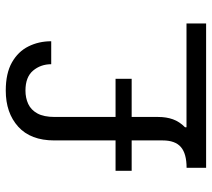

<svg xmlns="http://www.w3.org/2000/svg" viewBox="-54 -667 721 653"><g transform="rotate(-90 306.5 -340.5)"><path d="M324.9 -614.4Q371.1 -614.4 392.9 -588.4Q414.6 -562.4 414.6 -526.8H492.7Q492.7 -569.1 475.2 -604.2Q457.8 -639.4 420.7 -660.4Q383.6 -681.4 324.9 -681.4Q249 -681.4 202.2 -639.1Q155.4 -596.9 155.4 -516.3V-147.6Q155.4 -105.3 132.9 -85.8Q110.5 -66.4 62.2 -66.4V0H553.1V-66.7H200.1V-71.6Q219.4 -90.7 227.3 -113Q235.2 -135.2 235.2 -162.8V-514.6Q235.2 -552 247.2 -573.8Q259.1 -595.5 279.5 -605Q299.9 -614.4 324.9 -614.4ZM52.2 -253.2H364.9V-308H52.2Z"/></g></svg>

Font: Estedad-FD VF
Style: Regular
Weight: 100
Designer: Amin Abedi
Version: Version 7.3